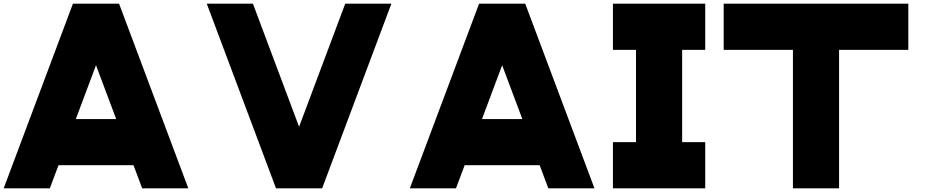

<svg xmlns="http://www.w3.org/2000/svg" viewBox="-20 -820 5040 1040"><path d="M375 -800 0 200H250L296.9 75H703.2L750 200H1000L625 -800ZM390.7 -175 500 -466.7 609.4 -175Z M1600 -133.3 1350 -800H1100L1475 200H1725L2100 -800H1850Z M2575 -800 2200 200H2450L2496.9 75H2903.2L2950 200H3200L2825 -800ZM2590.7 -175 2700 -466.7 2809.4 -175Z M3300 -50V200H3800V-50H3675V-550H3800V-800H3300V-550H3425V-50Z M3900 -550H4275V200H4525V-550H4900V-800H3900Z"/></svg>

Font: Kubos
Style: Regular
Weight: 400
Version: Version 001.000